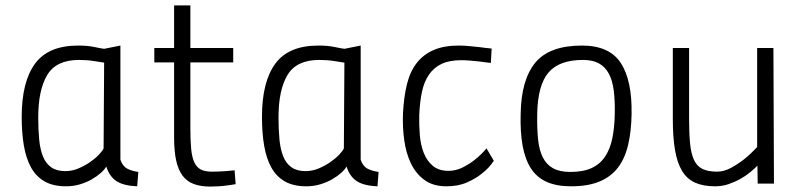

<svg xmlns="http://www.w3.org/2000/svg" viewBox="-20 -677 2968 708"><path d="M424 -88Q432 -64 449.5 -55Q467 -46 490 -43L486 10Q435 8 409 -9.5Q383 -27 372 -63Q366 -52 352 -39.5Q338 -27 319 -16Q300 -5 275.5 2.5Q251 10 224 10Q176 10 144.5 -8Q113 -26 94.5 -59.5Q76 -93 68 -140Q60 -187 60 -246Q60 -375 109 -442Q158 -509 268 -509Q302 -509 326 -504Q350 -499 364 -497L424 -509ZM221 -46Q246 -46 269.5 -56Q293 -66 312.5 -79.5Q332 -93 345.5 -107.5Q359 -122 362 -130L364 -446Q350 -448 325.5 -452Q301 -456 271 -456Q188 -456 154.5 -401Q121 -346 121 -244Q121 -199 124.5 -162.5Q128 -126 138.5 -100Q149 -74 169 -60Q189 -46 221 -46Z M682 -447V-201Q682 -157 685 -127Q688 -97 696.5 -78.5Q705 -60 720.5 -52Q736 -44 761 -44Q772 -44 785.5 -44.5Q799 -45 813 -46Q828 -47 845 -49L849 2Q833 5 816 7Q802 9 785.5 10Q769 11 756 11Q720 11 694.5 1.5Q669 -8 653 -29.5Q637 -51 629.5 -85.5Q622 -120 622 -170V-447H549V-500H622V-657H682V-500H840V-447Z M1310 -88Q1318 -64 1335.5 -55Q1353 -46 1376 -43L1372 10Q1321 8 1295 -9.5Q1269 -27 1258 -63Q1252 -52 1238 -39.5Q1224 -27 1205 -16Q1186 -5 1161.5 2.5Q1137 10 1110 10Q1062 10 1030.5 -8Q999 -26 980.5 -59.5Q962 -93 954 -140Q946 -187 946 -246Q946 -375 995 -442Q1044 -509 1154 -509Q1188 -509 1212 -504Q1236 -499 1250 -497L1310 -509ZM1107 -46Q1132 -46 1155.5 -56Q1179 -66 1198.5 -79.5Q1218 -93 1231.5 -107.5Q1245 -122 1248 -130L1250 -446Q1236 -448 1211.5 -452Q1187 -456 1157 -456Q1074 -456 1040.5 -401Q1007 -346 1007 -244Q1007 -199 1010.5 -162.5Q1014 -126 1024.5 -100Q1035 -74 1055 -60Q1075 -46 1107 -46Z M1672 -509Q1690 -509 1711 -507Q1732 -505 1750 -503Q1771 -500 1793 -498L1790 -445Q1769 -447 1750 -450Q1733 -452 1714 -453.5Q1695 -455 1681 -455Q1637 -455 1608.5 -441.5Q1580 -428 1562 -402Q1544 -376 1536 -338.5Q1528 -301 1526 -253Q1525 -216 1528 -179.5Q1531 -143 1542.5 -113.5Q1554 -84 1576 -65.5Q1598 -47 1634 -47Q1661 -47 1686 -59.5Q1711 -72 1731 -88Q1754 -106 1774 -130L1801 -84Q1783 -57 1757 -37Q1735 -19 1702.5 -4.5Q1670 10 1626 10Q1577 10 1545 -13.5Q1513 -37 1495 -75Q1477 -113 1470.5 -161Q1464 -209 1466 -259Q1469 -319 1480.5 -366Q1492 -413 1516.5 -444.5Q1541 -476 1579 -492.5Q1617 -509 1672 -509Z M2126 -509Q2227 -509 2269 -445Q2311 -381 2309 -257Q2308 -194 2296.5 -144Q2285 -94 2259.5 -60Q2234 -26 2191.5 -8Q2149 10 2086 10Q2032 10 1995.5 -6.5Q1959 -23 1937.5 -56.5Q1916 -90 1907 -140.5Q1898 -191 1900 -258Q1902 -383 1954 -446Q2006 -509 2126 -509ZM2083 -43Q2131 -43 2162 -57.5Q2193 -72 2211.5 -100Q2230 -128 2238 -167.5Q2246 -207 2247 -257Q2248 -307 2243 -344.5Q2238 -382 2224.5 -406.5Q2211 -431 2188 -443.5Q2165 -456 2130 -456Q2042 -456 2002.5 -409.5Q1963 -363 1961 -258Q1960 -205 1964 -164.5Q1968 -124 1981.5 -97Q1995 -70 2019.5 -56.5Q2044 -43 2083 -43Z M2832 -500 2834 0H2774L2773 -66Q2762 -55 2746.5 -42Q2731 -29 2710.5 -17.5Q2690 -6 2666.5 2Q2643 10 2617 10Q2573 10 2543 -3.5Q2513 -17 2495 -47Q2477 -77 2469 -124Q2461 -171 2461 -239V-500H2521V-241Q2521 -187 2524.5 -149.5Q2528 -112 2538.5 -88.5Q2549 -65 2569.5 -54.5Q2590 -44 2624 -44Q2650 -44 2675.5 -58Q2701 -72 2723 -89Q2748 -109 2772 -135V-500Z"/></svg>

Font: Panefresco 250wt
Style: Regular
Weight: 300
Version: Version 1.000